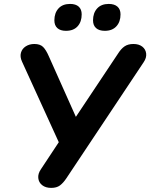

<svg xmlns="http://www.w3.org/2000/svg" viewBox="-20 -934 753 963"><path d="M185.2 -85.2 285.9 -237.5 286.9 -194.2 90.4 -625Q79.4 -648.8 85 -669.2Q90.6 -689.5 109.1 -701.5Q127.7 -713.4 152.3 -713.4Q181 -713.4 196.1 -698.6Q211.1 -683.7 225.2 -651L371.1 -324.3H344.8L572.7 -666.3Q587.4 -689.4 604.7 -701.4Q622.1 -713.4 649.3 -713.4Q676.4 -713.4 693.5 -700.3Q710.5 -687.1 713.1 -665.6Q715.7 -644 700.3 -621.6L312.7 -39.5Q297.1 -16.2 280.6 -3.9Q264.2 8.4 236.9 8.4Q209 8.4 191.6 -5.2Q174.2 -18.9 172 -40.8Q169.7 -62.8 185.2 -85.2ZM446.6 -832Q446.6 -869 467.3 -891.7Q488 -914.3 525.2 -914.3Q553.8 -914.3 569.1 -900.7Q584.5 -887.2 584.5 -861.9Q584.5 -824.7 563.8 -802.1Q543.1 -779.4 505.8 -779.4Q477.1 -779.4 461.9 -793.1Q446.6 -806.7 446.6 -832ZM252.7 -832Q252.7 -869 273.4 -891.7Q294 -914.3 331.3 -914.3Q359.9 -914.3 374.8 -900.7Q389.7 -887.2 389.7 -861.9Q389.7 -824.7 369.3 -802.1Q348.9 -779.4 310.8 -779.4Q282.7 -779.4 267.7 -793.1Q252.7 -806.7 252.7 -832Z"/></svg>

Font: SN Pro Thin
Style: Italic
Weight: 200
Italic angle: -9°
Designer: Tobias Whetton
Foundry: Supernotes
Version: Version 1.003;Glyphs 3.3 (3324)